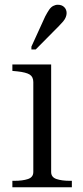

<svg xmlns="http://www.w3.org/2000/svg" viewBox="-20 -787 348 807"><path d="M195 -516V-64Q195 -42 217.5 -34.5Q240 -27 274 -27H282V0H32V-27H40Q75 -27 97.5 -34.5Q120 -42 120 -64V-442Q120 -464 105 -473.5Q90 -483 53 -487L32 -489V-516ZM170 -718Q179 -735 186.5 -746Q194 -757 203.5 -762Q213 -767 223 -767Q240 -767 250 -757Q260 -747 260 -732Q260 -724 256.5 -715Q253 -706 245.5 -697Q238 -688 228 -678L130 -579H112V-591Z"/></svg>

Font: Roboto Serif 120pt Expanded Light
Style: Regular
Weight: 300
Width: 7
Designer: Greg Gazdowicz
Foundry: Commercial Type
Version: Version 1.008